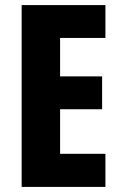

<svg xmlns="http://www.w3.org/2000/svg" viewBox="-20 -785 479 754"><path d="M394 -51V-181H216V-356H381V-485H216V-636H394V-765H65V-51Z"/></svg>

Font: Noto Sans Tamil UI ExtraCondensed ExtraBold
Style: Regular
Weight: 800
Width: 2
Designer: Jelle Bosma - Monotype Design Team
Foundry: Monotype Imaging Inc.
Version: Version 2.004